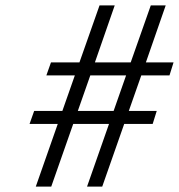

<svg xmlns="http://www.w3.org/2000/svg" viewBox="-20 -688 660 708"><path d="M89 -231H193L112 0H169L250 -231H382L301 0H357L438 -231H543L558 -279H455L501 -410H605L620 -458H518L591 -668H536L462 -458H330L403 -668H347L273 -458H168L151 -410H256L210 -279H106ZM267 -279 313 -410H445L399 -279Z"/></svg>

Font: Heuristica
Style: Italic
Weight: 400
Italic angle: -13°
Version: Version 1.0.1